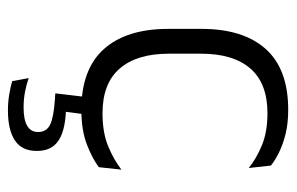

<svg xmlns="http://www.w3.org/2000/svg" viewBox="-148 -390 729 472"><g transform="rotate(90 216.0 -153.5)"><path d="M249.5 10.5Q149.5 10.5 100 -45Q50.5 -100.5 50.5 -203V-285Q50.5 -387.5 100 -442.8Q149.5 -498 249.5 -498Q282 -498 307.8 -491.8Q333.5 -485.5 353.5 -475.8Q373.5 -466 386.5 -455.5L392.5 -401Q369 -420 336.2 -433.5Q303.5 -447 257.5 -447Q184.5 -447 148 -405Q111.5 -363 111.5 -284V-204.5Q111.5 -126 148 -83.8Q184.5 -41.5 258 -41.5Q305 -41.5 338.5 -55.2Q372 -69 396.5 -88L390.5 -32.5Q369.5 -16.5 334.5 -3Q299.5 10.5 249.5 10.5ZM261.5 -6 252 67 225 48Q231 48 239 48Q247 48 254 48.5Q303.5 51 327 68Q350.5 85 350.5 119V121Q350.5 156.5 324.8 173.8Q299 191 251 191Q230.5 191 211.5 187.8Q192.5 184.5 179 180.5L171.5 140Q187 145.5 205.2 149Q223.5 152.5 244 152.5Q274 152.5 289 143.5Q304 134.5 304 117.5V116.5Q304 96 285.8 87.2Q267.5 78.5 224 75.5Q219 75 215.2 75Q211.5 75 209 74.5L218.5 -6Z"/></g></svg>

Font: Anek Telugu Light
Style: Regular
Weight: 300
Version: Version 1.003